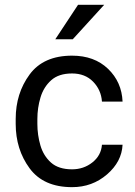

<svg xmlns="http://www.w3.org/2000/svg" viewBox="-20 -770 563 800"><path d="M280.3 -64.5Q328.6 -64.5 365 -93.3Q401.4 -122.1 404.8 -167H490.7Q487.3 -96.2 425.8 -43.2Q364.3 9.8 280.3 9.8Q161.1 9.8 103.3 -68.8Q45.4 -147.5 45.4 -253.9V-274.4Q45.4 -380.9 103.3 -459.5Q161.1 -538.1 280.3 -538.1Q373 -538.1 430.2 -483.2Q487.3 -428.2 490.7 -346.7H404.8Q401.4 -395.5 367.9 -429.7Q334.5 -463.9 280.3 -463.9Q224.6 -463.9 193.1 -435.5Q161.6 -407.2 148.7 -363.8Q135.7 -320.3 135.7 -274.4V-253.9Q135.7 -207.5 148.4 -164.1Q161.1 -120.6 192.6 -92.5Q224.1 -64.5 280.3 -64.5ZM210.4 -606.4 305.2 -750H414.1L283.2 -606.4Z"/></svg>

Font: Roboto21382017
Style: Regular
Weight: 400
Designer: Christian Robertson
Foundry: Google
Version: Version 2.138; 2017